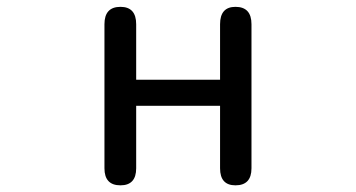

<svg xmlns="http://www.w3.org/2000/svg" viewBox="-20 -520 1040 561"><path d="M623 -449.2Q623 -500 668 -500Q714.8 -500 714.8 -449.2V-28.3Q714.8 21.5 668 21.5Q623 21.5 623 -28.3V-210.9H377.9V-28.3Q377.9 21.5 332 21.5Q285.2 21.5 285.2 -28.3V-449.2Q285.2 -500 332 -500Q377.9 -500 377.9 -449.2V-287.1H623Z"/></svg>

Font: FakePearl
Style: Regular
Weight: 400
Version: Version 1.2